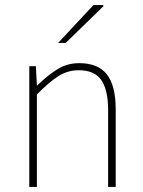

<svg xmlns="http://www.w3.org/2000/svg" viewBox="-20 -740 566 760"><path d="M96 0V-478H122L126 -402H128Q166 -440 205.5 -465Q245 -490 294 -490Q368 -490 403 -445.5Q438 -401 438 -308V0H408V-304Q408 -384 381 -423Q354 -462 292 -462Q247 -462 210 -438Q173 -414 126 -366V0ZM210 -570 350 -720H388L390 -716L240 -570Z"/></svg>

Font: Source Sans 3 VF
Style: Regular
Weight: 200
Designer: Paul D. Hunt
Foundry: Adobe
Version: Version 3.046;hotconv 1.0.118;makeotfexe 2.5.65603